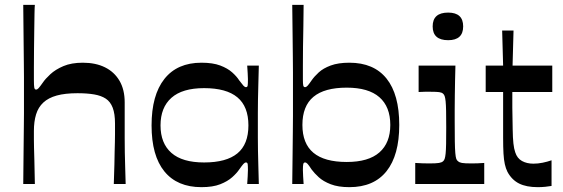

<svg xmlns="http://www.w3.org/2000/svg" viewBox="-20 -760 2324 793"><path d="M76 0Q77 -90 77.5 -147Q78 -204 78.5 -238Q79 -272 79 -292Q79 -312 79 -326.5Q79 -341 79 -359Q79 -382 79 -400.5Q79 -419 79 -441Q79 -463 78.5 -498.5Q78 -534 77.5 -592Q77 -650 76 -740H124Q123 -732 122.5 -703.5Q122 -675 121.5 -636.5Q121 -598 120.5 -557Q120 -516 120 -482Q120 -448 120 -430Q120 -407 121.5 -398.5Q123 -390 129 -390Q134 -390 139.5 -396Q145 -402 157 -419Q167 -434 188 -453.5Q209 -473 242 -487Q275 -501 322 -501Q375 -501 413.5 -482Q452 -463 473.5 -426.5Q495 -390 495 -337Q495 -292 495 -256Q495 -220 495 -189.5Q495 -159 495.5 -130.5Q496 -102 497 -70.5Q498 -39 499 0H450Q452 -49 452.5 -81Q453 -113 453.5 -134Q454 -155 454.5 -171.5Q455 -188 455 -206Q455 -224 455 -250Q455 -290 445.5 -315Q436 -340 417 -352.5Q398 -365 369 -370Q340 -375 300 -375Q249 -375 214.5 -365.5Q180 -356 159 -336.5Q138 -317 129 -287.5Q120 -258 120 -219Q120 -198 120 -183.5Q120 -169 120.5 -150Q121 -131 122 -96Q123 -61 124 0Z M812 13Q712 13 659 -52Q606 -117 606 -242Q606 -367 659 -434Q712 -501 812 -501Q859 -501 889.5 -489.5Q920 -478 939 -461Q958 -444 968 -428Q980 -412 985.5 -406Q991 -400 996 -400Q1002 -400 1003 -407Q1004 -414 1004 -433Q1004 -442 1003 -457.5Q1002 -473 1001 -489H1049Q1048 -446 1047 -412Q1046 -378 1045.5 -349Q1045 -320 1045 -294Q1045 -268 1045 -242Q1045 -216 1045 -191Q1045 -166 1045.5 -137.5Q1046 -109 1047 -75.5Q1048 -42 1049 0H1001Q1002 -16 1003 -31.5Q1004 -47 1004 -58Q1004 -75 1003 -82Q1002 -89 996 -89Q991 -89 985.5 -83Q980 -77 968 -60Q958 -45 939 -28Q920 -11 889.5 1Q859 13 812 13ZM823 -89Q915 -89 960.5 -126.5Q1006 -164 1006 -242Q1006 -320 960.5 -358Q915 -396 823 -396Q733 -396 688 -356Q643 -316 643 -242Q643 -168 688 -128.5Q733 -89 823 -89Z M1423 13Q1377 13 1346 1Q1315 -11 1296.5 -28Q1278 -45 1267 -60Q1256 -77 1250.5 -83Q1245 -89 1240 -89Q1234 -89 1232.5 -82Q1231 -75 1231 -58Q1231 -47 1232 -31.5Q1233 -16 1234 0H1187Q1188 -74 1188.5 -127Q1189 -180 1189.5 -217.5Q1190 -255 1190 -281.5Q1190 -308 1190 -329.5Q1190 -351 1190 -372Q1190 -393 1190 -413.5Q1190 -434 1190 -460.5Q1190 -487 1189.5 -524Q1189 -561 1188.5 -613.5Q1188 -666 1187 -740H1234Q1234 -699 1233 -654Q1232 -609 1231.5 -566Q1231 -523 1231 -488Q1231 -453 1231 -431Q1231 -414 1232.5 -407Q1234 -400 1240 -400Q1245 -400 1250.5 -406Q1256 -412 1267 -428Q1278 -444 1296.5 -461Q1315 -478 1346 -489.5Q1377 -501 1423 -501Q1524 -501 1576.5 -435.5Q1629 -370 1629 -244Q1629 -119 1576.5 -53Q1524 13 1423 13ZM1412 -91Q1502 -91 1547 -130.5Q1592 -170 1592 -244Q1592 -319 1547 -358.5Q1502 -398 1412 -398Q1320 -398 1274.5 -360Q1229 -322 1229 -244Q1229 -167 1274.5 -129Q1320 -91 1412 -91Z M1695 0V-87Q1711 -86 1725 -85.5Q1739 -85 1753 -85Q1781 -85 1793 -87Q1805 -89 1810 -94Q1814 -97 1816.5 -104Q1819 -111 1820.5 -125.5Q1822 -140 1822.5 -165.5Q1823 -191 1823 -234Q1823 -275 1822.5 -301Q1822 -327 1820.5 -341.5Q1819 -356 1816.5 -363Q1814 -370 1810 -373Q1805 -378 1794 -379.5Q1783 -381 1759 -381Q1746 -381 1734.5 -381Q1723 -381 1709 -380V-489H1861Q1860 -459 1859.5 -427.5Q1859 -396 1858.5 -365.5Q1858 -335 1858 -307.5Q1858 -280 1858 -259Q1858 -207 1858.5 -176Q1859 -145 1860.5 -128Q1862 -111 1864.5 -104Q1867 -97 1872 -94Q1877 -89 1888 -87Q1899 -85 1928 -85Q1940 -85 1953 -85.5Q1966 -86 1980 -87V0ZM1831 -594Q1767 -594 1767 -651Q1767 -708 1831 -708Q1893 -708 1893 -651Q1893 -594 1831 -594Z M2201 13Q2154 13 2124 -2Q2094 -17 2076 -50Q2069 -64 2065 -82Q2061 -100 2059.5 -126Q2058 -152 2058 -192Q2058 -218 2058 -247.5Q2058 -277 2058 -304.5Q2058 -332 2058 -352Q2058 -372 2058 -380H1986V-489H2058L2054 -634H2101L2097 -489H2261V-380H2096Q2096 -362 2096 -345.5Q2096 -329 2096 -315Q2097 -261 2097.5 -225.5Q2098 -190 2100.5 -167.5Q2103 -145 2108 -131Q2116 -106 2136 -95Q2156 -84 2183 -84Q2202 -84 2221.5 -88Q2241 -92 2258 -98V8Q2247 10 2232 11.5Q2217 13 2201 13Z"/></svg>

Font: Ojuju SemiBold
Style: Regular
Weight: 600
Designer: Chisaokwu Joboson, Mirko Velimirovic
Foundry: Udi Foundry
Version: Version 1.000